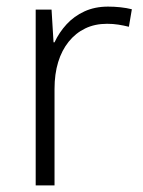

<svg xmlns="http://www.w3.org/2000/svg" viewBox="-20 -561 434 581"><path d="M307 -541Q326 -541 344.5 -539Q363 -537 379 -533L370 -480Q354 -484 338 -486.5Q322 -489 304 -489Q267 -489 238 -475Q209 -461 188 -435Q167 -409 156 -373Q145 -337 145 -292V0H88V-532H136L142 -433H145Q159 -463 181.5 -487.5Q204 -512 235.5 -526.5Q267 -541 307 -541Z"/></svg>

Font: Noto Sans Georgian Light
Style: Regular
Weight: 300
Version: Version 2.002